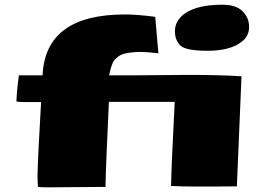

<svg xmlns="http://www.w3.org/2000/svg" viewBox="-20 -804 1142 828"><path d="M939 -783.7Q998 -783.7 1026.1 -755.6Q1054.2 -727.5 1054.2 -688Q1054.2 -648.4 1022.5 -624Q972.2 -585 876 -585Q779.8 -585 757.1 -608.4Q734.4 -631.8 734.4 -668.9Q734.4 -706.1 761.7 -732.9Q813.5 -783.7 939 -783.7ZM544.9 -479 790.5 -481Q926.3 -481 1021.5 -475.1L1001.5 -0.5Q793 2.4 717.8 -2Q717.8 -57.6 733.4 -364.7H449.7Q436.5 -79.1 436.5 -60.5L435.1 2L188 3.9Q165.5 3.9 143.6 2.4L141.6 -41Q143.1 -124 157.2 -363.8H88.9Q60.1 -363.8 50.8 -366.2Q52.7 -417.5 61.5 -479H163.6Q175.3 -741.7 518.6 -741.7Q572.3 -741.7 649.4 -731.4L663.1 -574.2Q611.3 -580.1 587.6 -580.1Q564 -580.1 545.2 -577.6Q526.4 -575.2 513.7 -571.8Q501 -568.4 491 -560.8Q481 -553.2 475.6 -547.9Q470.2 -542.5 464.6 -529.1Q459 -515.6 455.1 -499Q451.2 -482.4 450.2 -479Z"/></svg>

Font: Seymour One
Style: Book
Weight: 400
Designer: vernon adams
Foundry: vernon adams
Version: Version 1.000; ttfautohint (v0.93) -l 8 -r 50 -G 200 -x 0 -w